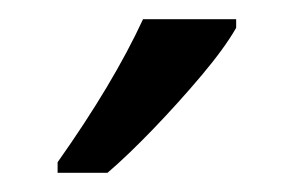

<svg xmlns="http://www.w3.org/2000/svg" viewBox="-20 -786 306 200"><path d="M226 -757Q214 -736 190 -707.5Q166 -679 139.5 -651.5Q113 -624 92 -606H40V-617Q98 -699 129 -766H226Z"/></svg>

Font: Noto Sans Myanmar ExtraCondensed
Style: Regular
Weight: 400
Width: 2
Designer: Monotype Design Team
Foundry: Monotype Imaging Inc.
Version: Version 2.107; ttfautohint (v1.8.4.7-5d5b)